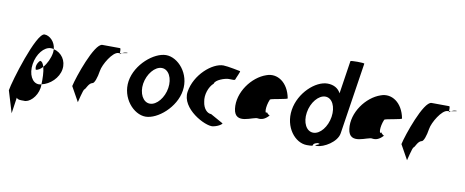

<svg xmlns="http://www.w3.org/2000/svg" viewBox="-78 -1147 4087 1687"><g transform="rotate(10 1965.5 -303.5)"><path d="M21 -12 80 183 101 40C112 58 139 56 165 56C213 63 279 2 292 -80C294 -90 294 -101 294 -113C286 -111 279 -109 271 -109C211 -109 173 -184 187 -275C201 -366 260 -440 322 -440C331 -440 339 -439 347 -436C342 -501 291 -549 245 -549C171 -549 33 -92 21 -12ZM223 -230C243 -232 265 -246 283 -267C275 -295 263 -314 246 -314C217 -284 213 -250 223 -230ZM283 -267C295 -225 296 -161 294 -113C369 -129 441 -196 453 -275C465 -353 418 -419 347 -436C347 -425 348 -414 346 -403C338 -353 313 -301 283 -267Z M563 -145 636 -14C635 -6 663 -135 674 -135C685 -142 701 -194 732 -201C751 -201 770 -258 779 -318C788 -378 862 -501 912 -501C912 -501 917 -502 925 -503C926 -520 925 -546 919 -546C919 -546 814 -547 761 -547C690 -547 580 -225 563 -145ZM925 -503C925 -498 924 -494 924 -491C924 -494 931 -500 941 -505C935 -504 930 -504 925 -503ZM941 -505C972 -510 1012 -517 985 -517C969 -517 953 -511 941 -505Z M1043 -274C1020 -121 1136 8 1243 8C1350 8 1504 -121 1527 -274C1551 -428 1436 -556 1329 -556C1222 -556 1067 -428 1043 -274ZM1173 -274C1187 -362 1249 -438 1311 -438C1373 -438 1411 -362 1397 -274C1384 -188 1323 -111 1261 -111C1199 -111 1160 -188 1173 -274Z M1570 -272C1546 -118 1775 0 1841 -11C1900 -22 1927 -52 1919 -52L1808 -114C1772 -114 1737 -150 1729 -210C1716 -270 1742 -346 1784 -382C1789 -416 1873 -445 1906 -445C1940 -445 1962 -441 1964 -452C1966 -462 2000 -530 1992 -530C1992 -530 1877 -554 1840 -554C1741 -554 1594 -428 1570 -272Z M2006 -196C2025 -52 2181 -160 2220 -148C2251 -144 2281 -152 2316 -191C2308 -193 2286 -212 2289 -217C2271 -188 2263 -257 2294 -330C2304 -340 2454 -358 2446 -368C2420 -506 2319 -570 2226 -535C2101 -493 1987 -341 2006 -196ZM2289 -217V-218ZM2317 -192 2316 -191C2318 -191 2318 -191 2317 -190Z M2499 -274C2475 -118 2576 8 2683 8C2779 8 2699 -6 2772 -26C2834 -23 2717 0 2771 0C2832 0 2946 -66 2958 -146L3056 -784C3057 -792 2933 -792 2932 -785L2887 -490C2866 -532 2824 -556 2769 -556C2662 -556 2523 -430 2499 -274ZM2633 -274C2647 -366 2710 -440 2770 -440C2831 -440 2868 -366 2854 -274C2840 -184 2781 -109 2719 -109C2657 -109 2619 -184 2633 -274Z M3026 -196C3045 -52 3201 -160 3240 -148C3271 -144 3301 -152 3336 -191C3328 -193 3306 -212 3309 -217C3291 -188 3283 -257 3314 -330C3324 -340 3474 -358 3466 -368C3440 -506 3339 -570 3246 -535C3121 -493 3007 -341 3026 -196ZM3309 -217V-218ZM3337 -192 3336 -191C3338 -191 3338 -191 3337 -190Z M3500 -145 3573 -14C3572 -6 3600 -135 3611 -135C3622 -142 3638 -194 3669 -201C3688 -201 3707 -258 3716 -318C3725 -378 3799 -501 3849 -501C3849 -501 3854 -502 3862 -503C3863 -520 3862 -546 3856 -546C3856 -546 3751 -547 3698 -547C3627 -547 3517 -225 3500 -145ZM3862 -503C3862 -498 3861 -494 3861 -491C3861 -494 3868 -500 3878 -505C3872 -504 3867 -504 3862 -503ZM3878 -505C3909 -510 3949 -517 3922 -517C3906 -517 3890 -511 3878 -505Z"/></g></svg>

Font: Ampere
Style: SuCndIta
Weight: 400
Version: Version 1